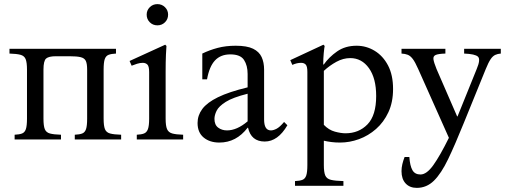

<svg xmlns="http://www.w3.org/2000/svg" viewBox="-20 -677 2451 932"><path d="M483 -101Q483 -66 489.5 -50Q496 -34 514.5 -29Q533 -24 568 -23V0H343V-23Q366 -24 379 -29Q392 -34 397.5 -50Q403 -66 403 -101V-339Q403 -368 396.5 -381.5Q390 -395 371.5 -399.5Q353 -404 318 -404H251Q217 -404 204 -393Q191 -382 191 -339V-101Q191 -66 197.5 -50Q204 -34 222.5 -29Q241 -24 276 -23V0H51V-23Q74 -24 87 -29Q100 -34 105.5 -50Q111 -66 111 -101V-339Q111 -374 104.5 -390Q98 -406 79.5 -411Q61 -416 26 -417V-440H543V-417Q521 -416 507.5 -411Q494 -406 488.5 -390Q483 -374 483 -339Z M784 -101Q784 -66 791 -50Q798 -34 816.5 -29Q835 -24 869 -23V0H644V-23Q666 -24 679 -29Q692 -34 698 -50Q704 -66 704 -101V-327Q704 -355 695.5 -363.5Q687 -372 673 -372Q660 -372 645.5 -367.5Q631 -363 619 -358L609 -381L782 -460L788 -454Q787 -446 785.5 -411Q784 -376 784 -328ZM744 -554Q722 -554 707 -569Q692 -584 692 -606Q692 -627 707 -642Q722 -657 744 -657Q766 -657 781 -642Q796 -627 796 -606Q796 -584 781 -569Q766 -554 744 -554Z M1045 15Q998 15 968.5 -9.5Q939 -34 939 -80Q939 -117 962 -148Q985 -179 1038 -205Q1091 -231 1182 -253V-318Q1182 -359 1164.5 -386Q1147 -413 1098 -413Q1051 -413 1023.5 -383.5Q996 -354 985 -292H962V-417Q997 -434 1036.5 -444.5Q1076 -455 1124 -455Q1179 -455 1208.5 -440.5Q1238 -426 1250 -400Q1262 -374 1262 -339V-97Q1262 -44 1295 -44Q1307 -44 1322.5 -52Q1338 -60 1359 -85L1375 -69Q1329 10 1265 10Q1199 10 1184 -57H1182Q1127 15 1045 15ZM1082 -44Q1130 -44 1182 -88V-222Q1110 -204 1076 -182.5Q1042 -161 1031.5 -139.5Q1021 -118 1021 -100Q1021 -71 1039 -57.5Q1057 -44 1082 -44Z M1647 202V225H1412V202Q1435 201 1448 196Q1461 191 1466.5 175Q1472 159 1472 124V-328Q1472 -355 1464 -363.5Q1456 -372 1442 -372Q1431 -372 1420.5 -369.5Q1410 -367 1399 -362L1389 -385L1550 -460L1556 -454Q1554 -445 1551.5 -419Q1549 -393 1549 -364H1551V-363Q1577 -400 1616.5 -427.5Q1656 -455 1711 -455Q1758 -455 1798.5 -430.5Q1839 -406 1863.5 -359.5Q1888 -313 1888 -245Q1888 -181 1865.5 -132.5Q1843 -84 1805.5 -51Q1768 -18 1722.5 -1.5Q1677 15 1631 15Q1608 15 1588.5 12.5Q1569 10 1552 6V124Q1552 159 1559 175Q1566 191 1586.5 196Q1607 201 1647 202ZM1657 -30Q1722 -30 1764 -73.5Q1806 -117 1806 -211Q1806 -297 1771 -346Q1736 -395 1680 -395Q1646 -395 1613 -377Q1580 -359 1552 -333V-71Q1576 -46 1605.5 -38Q1635 -30 1657 -30Z M2003 235Q1969 235 1949 213.5Q1929 192 1929 154Q1929 137 1933 120Q1937 103 1944 85H1967Q1970 128 1982 149Q1994 170 2021 170Q2051 170 2083.5 124.5Q2116 79 2159 -8L2010 -342Q1995 -376 1983.5 -391Q1972 -406 1959.5 -411Q1947 -416 1929 -417V-440H2142V-417Q2109 -416 2095.5 -410.5Q2082 -405 2084 -389.5Q2086 -374 2099 -342L2199 -112H2201L2294 -342Q2314 -389 2300 -402Q2286 -415 2233 -417V-440H2411V-417Q2396 -416 2384 -410.5Q2372 -405 2361.5 -389.5Q2351 -374 2338 -342L2231 -79Q2189 25 2155.5 95Q2122 165 2086.5 200Q2051 235 2003 235Z"/></svg>

Font: Bona Nova
Style: Regular
Weight: 400
Designer: Mateusz Machalski
Foundry: Capitalics
Version: Version 4.001; ttfautohint (v1.8.3)